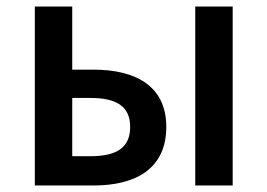

<svg xmlns="http://www.w3.org/2000/svg" viewBox="-20 -570 821 590"><path d="M87 0H267C398 0 491 -52 491 -180C491 -305 398 -356 267 -356H202V-550H87ZM580 0H695V-550H580ZM202 -90V-269H258C341 -269 380 -241 380 -180C380 -118 341 -90 258 -90Z"/></svg>

Font: Noto Sans JP Medium
Style: Regular
Weight: 500
Designer: Ryoko NISHIZUKA  (kana, bopomofo & ideographs); Paul D. Hunt (Latin, Greek & Cyrillic); Sandoll Communications , Soo-you
Foundry: Adobe
Version: Version 2.002;hotconv 1.0.116;makeotfexe 2.5.65601